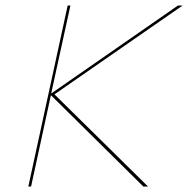

<svg xmlns="http://www.w3.org/2000/svg" viewBox="-20 -678 684 698"><path d="M178 -335 518 0H501L165 -332L93 0H83L226 -658H236L166 -338L627 -658H644Z"/></svg>

Font: Ysabeau Infant Hairline
Style: Italic
Weight: 100
Italic angle: -12°
Designer: Christian Thalmann (Catharsis Fonts)
Version: Version 0.003